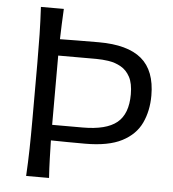

<svg xmlns="http://www.w3.org/2000/svg" viewBox="-53 -799 764 848"><g transform="rotate(5 329.0 -375.0)"><path d="M94.2 0Q97.7 -62.5 98.9 -120.6Q100.1 -178.7 100.1 -248V-499.5Q100.1 -569.8 98.9 -627.9Q97.7 -686 94.2 -749.5H195.8Q193.8 -714.8 192.6 -681.6Q191.4 -648.4 190.4 -614.7Q221.7 -615.2 265.1 -615.7Q308.6 -616.2 362.8 -616.2Q490.7 -616.2 552.5 -564.2Q614.3 -512.2 614.3 -401.9Q614.3 -334 589.1 -280.3Q564 -226.6 504.2 -195.6Q444.3 -164.6 340.8 -164.6Q305.2 -164.6 262.9 -165Q220.7 -165.5 189.5 -166Q190.4 -123 191.7 -83Q192.9 -43 195.8 0ZM189 -234.9H324.7Q428.2 -234.9 475.8 -273.4Q523.4 -312 523.4 -399.4Q523.4 -447.8 508.1 -476.3Q492.7 -504.9 467.5 -519Q442.4 -533.2 413.6 -537.6Q384.8 -542 357.4 -542H189Z"/></g></svg>

Font: Pinar-DS2-FD Regular
Style: Regular
Weight: 400
Designer: Amin Abedi
Version: Version 2.000